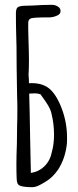

<svg xmlns="http://www.w3.org/2000/svg" viewBox="-20 -776 322 796"><path d="M66 -5Q56 -8 52.5 -16Q49 -24 49 -38Q48 -59 48 -97Q48 -127 50 -179L51 -259Q52 -281 52 -324Q52 -356 51 -372L49 -496Q49 -592 47 -640Q46 -667 46 -720Q46 -739 52.5 -745Q59 -751 79 -752L114 -753Q156 -756 196 -756Q211 -756 224 -746Q231 -740 231 -730Q231 -719 220 -713Q202 -704 185 -704Q120 -704 108.5 -700Q97 -696 97 -680.5Q97 -665 97 -656L98 -614Q100 -558 100 -530Q100 -495 99 -477Q98 -471 98.5 -466Q99 -461 99 -457Q100 -450 100 -431Q153 -434 184 -409Q214 -384 236 -326Q258 -268 258 -205Q258 -186 257 -177Q250 -118 221 -73Q198 -40 171 -24Q166 -21 155 -14.5Q144 -8 134 -4Q124 0 114 0Q82 0 66 -5ZM195 -146Q204 -178 204 -218Q204 -263 193 -307Q189 -323 180 -338Q171 -353 161.5 -366Q152 -379 148 -385Q137 -389 126 -389L101 -388Q103 -326 105 -200L108 -59Q141 -64 164.5 -87Q188 -110 195 -146Z"/></svg>

Font: Amatic SC
Style: Bold
Weight: 700
Designer: Multiple Designers
Foundry: Vernon Adams
Version: Version 2.505